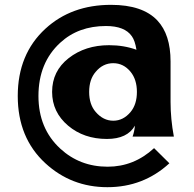

<svg xmlns="http://www.w3.org/2000/svg" viewBox="-20 -567 806 797"><path d="M522 -102.1Q548.3 -133.8 548.3 -185.3Q548.3 -236.8 522 -269Q492.7 -304.7 450 -304.7Q407.2 -304.7 377.4 -269Q350.1 -237.8 350.1 -185.5Q350.1 -133.3 377.4 -102.1Q408.7 -65.9 450.2 -65.9Q491.7 -65.9 522 -102.1ZM701.7 0H530.3Q538.1 -21.5 540 -45.4Q508.8 9.8 423.8 9.8Q328.1 9.8 262.7 -45.4Q196.3 -101.6 196.3 -185.5Q196.3 -272 265.1 -325.7Q334 -379.4 432.6 -379.4Q494.6 -379.4 546.4 -360.4Q540.5 -398.4 527.3 -416.5Q498 -459 419.9 -459Q305.2 -459 230 -389.6Q139.6 -306.6 139.6 -168.5Q139.6 -33.7 230 49.8Q311.5 125 426.8 125Q536.1 125 619.6 47.9L683.1 110.8Q575.2 210 425.8 210Q276.4 210 168.5 110.8Q53.7 5.4 53.7 -168.5Q53.7 -342.3 168.5 -447.8Q276.4 -546.9 440.9 -546.9Q572.3 -546.9 633.3 -481.9Q688 -423.8 688 -312V-143.6Q688 -73.2 701.7 0Z"/></svg>

Font: Classica
Style: Bold
Weight: 700
Designer: Wojciech Kalinowski "wmk69" (wmk69@o2.pl)
Foundry: Wojciech Kalinowski "wmk69" (wmk69@o2.pl)
Version: Version 2.1.1; 2021-05-14